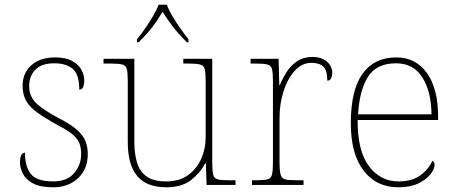

<svg xmlns="http://www.w3.org/2000/svg" viewBox="-20 -786 1936 816"><path d="M206 10Q150 10 119.5 -7Q89 -24 77 -48.5Q65 -73 65 -95Q65 -137 86 -137Q86 -80 110.5 -47.5Q135 -15 206 -15Q265 -15 295 -50Q325 -85 325 -132Q325 -156 318 -175.5Q311 -195 290.5 -213Q270 -231 229 -252Q171 -284 137.5 -308.5Q104 -333 90 -359.5Q76 -386 76 -422Q76 -475 113 -508.5Q150 -542 214 -542Q259 -542 286.5 -527Q314 -512 326 -489.5Q338 -467 338 -445Q338 -405 317 -405Q317 -470 289 -493.5Q261 -517 211 -517Q156 -517 130 -489.5Q104 -462 104 -421Q104 -374 137 -344.5Q170 -315 231 -283Q282 -257 308 -233.5Q334 -210 343.5 -185.5Q353 -161 353 -131Q353 -68 312 -29Q271 10 206 10Z M686 10Q604 10 563.5 -37.5Q523 -85 523 -184V-442Q523 -477 519 -492.5Q515 -508 499 -512Q483 -516 446 -516H420V-536H551V-181Q551 -134 562 -96Q573 -58 602.5 -36.5Q632 -15 686 -15Q742 -15 779 -41.5Q816 -68 835 -110.5Q854 -153 854 -202V-442Q854 -477 850 -492.5Q846 -508 830 -512Q814 -516 777 -516H759V-536H882V-94Q882 -60 886 -44Q890 -28 904.5 -24Q919 -20 949 -20H981V0H858L855 -91H851Q832 -52 792.5 -21Q753 10 686 10ZM562 -619Q578 -638 596 -664Q614 -690 630 -717Q646 -744 654 -766H689Q697 -744 713 -717Q729 -690 747.5 -664Q766 -638 781 -619V-606H774Q737 -644 715.5 -671.5Q694 -699 671 -736Q649 -699 628 -671.5Q607 -644 569 -606H562Z M1051 0V-20H1073Q1103 -20 1117.5 -24Q1132 -28 1136 -44.5Q1140 -61 1140 -98V-442Q1140 -477 1136 -492.5Q1132 -508 1116 -512Q1100 -516 1063 -516H1045V-536H1164L1167 -424H1169Q1181 -453 1198.5 -480.5Q1216 -508 1243 -526Q1270 -544 1308 -544Q1346 -544 1369 -524.5Q1392 -505 1392 -476Q1392 -463 1387 -453Q1382 -443 1371 -443Q1371 -487 1354 -503Q1337 -519 1303 -519Q1264 -519 1233.5 -486Q1203 -453 1185.5 -399.5Q1168 -346 1168 -284V-98Q1168 -61 1172.5 -44.5Q1177 -28 1191 -24Q1205 -20 1235 -20H1270V0Z M1673 10Q1580 10 1525.5 -60.5Q1471 -131 1471 -262Q1471 -404 1521 -473Q1571 -542 1664 -542Q1747 -542 1794.5 -475.5Q1842 -409 1842 -290V-276H1500Q1499 -146 1547.5 -80.5Q1596 -15 1674 -15Q1731 -15 1766 -40.5Q1801 -66 1818 -103Q1827 -97 1827 -85Q1827 -68 1809.5 -45.5Q1792 -23 1758 -6.5Q1724 10 1673 10ZM1814 -300Q1813 -397 1775 -457Q1737 -517 1663 -517Q1579 -517 1543 -458Q1507 -399 1502 -300Z"/></svg>

Font: Noto Serif Telugu Thin
Style: Regular
Weight: 100
Designer: Jelle Bosma - Monotype Design Team
Foundry: Monotype Imaging Inc.
Version: Version 2.005; ttfautohint (v1.8.4.7-5d5b)